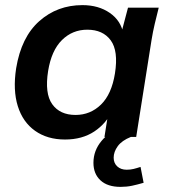

<svg xmlns="http://www.w3.org/2000/svg" viewBox="-20 -535 660 750"><path d="M234 10Q165 10 117 -24Q69 -58 49.5 -120.5Q30 -183 43 -268Q63 -390 133.5 -452.5Q204 -515 302 -515Q365 -515 409 -484.5Q453 -454 462 -402L452 -399L480 -505H600Q592 -474 584.5 -442Q577 -410 572 -379L512 0H388L405 -107H421Q396 -53 348.5 -21.5Q301 10 234 10ZM275 -86Q333 -86 374.5 -126.5Q416 -167 429 -248Q443 -336 412.5 -377.5Q382 -419 321 -419Q263 -419 222 -378.5Q181 -338 168 -258Q154 -170 184 -128Q214 -86 275 -86ZM451 195Q400 195 372.5 169.5Q345 144 345 101Q345 53 377 15Q409 -23 458 -42L491 0Q456 14 440 36Q424 58 424 81Q424 102 438 115Q452 128 475 128Q489 128 501.5 125Q514 122 529 117L541 179Q517 186 496 190.5Q475 195 451 195Z"/></svg>

Font: Mulish ExtraLight
Style: Italic
Weight: 200
Italic angle: -9°
Designer: Vernon Adams
Foundry: Vernon Adams
Version: Version 3.603